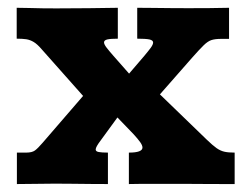

<svg xmlns="http://www.w3.org/2000/svg" viewBox="-20 -463 632 483"><path d="M22.5 0V-79.1H45.9Q60.5 -79.1 67.9 -84.5Q75.2 -89.8 87.4 -104L189 -221.7L85 -338.9Q73.7 -352.1 64.7 -357.4Q55.7 -362.8 45.9 -364.3Q36.1 -365.7 22 -365.7V-443.4Q35.2 -443.4 52.2 -442.9Q69.3 -442.4 87.9 -442.1Q106.4 -441.9 122.1 -441.9Q163.1 -441.9 204.3 -442.4Q245.6 -442.9 276.4 -443.4V-365.7Q258.3 -365.7 250 -363.8Q241.7 -361.8 241.7 -356.4Q241.7 -351.6 248 -343.3Q254.4 -335 265.1 -322.8L304.7 -277.8L343.3 -322.8Q353.5 -335 359.4 -343Q365.2 -351.1 365.2 -356Q365.2 -361.8 355.7 -363.8Q346.2 -365.7 325.2 -365.7V-443.4Q340.3 -443.4 363.5 -443.1Q386.7 -442.9 410.9 -442.6Q435.1 -442.4 453.1 -442.4Q483.4 -442.4 506.3 -442.6Q529.3 -442.9 556.2 -443.4V-365.2H536.1Q521.5 -365.2 512.2 -362.3Q502.9 -359.4 492.4 -349.1Q481.9 -338.9 462.9 -317.4L382.3 -225.6L500 -111.8Q515.1 -97.2 524.9 -90.3Q534.7 -83.5 544.7 -81.3Q554.7 -79.1 570.3 -79.1V0Q565.4 0 542.2 0Q519 0 491 -0.2Q462.9 -0.5 442.1 -0.5Q421.4 -0.5 421.4 -0.5Q404.3 -0.5 380.9 -0.5Q357.4 -0.5 336.4 -0.5Q315.4 -0.5 304.2 0V-79.1Q338.4 -79.1 338.4 -91.8Q338.4 -97.2 332.8 -105.2Q327.1 -113.3 315.9 -125.5L275.4 -167.5L233.4 -109.9Q227.1 -101.6 223.9 -95.9Q220.7 -90.3 220.7 -86.9Q220.7 -82 228.3 -80.6Q235.8 -79.1 251.5 -79.1V0Q233.4 0 209.2 -0.2Q185.1 -0.5 161.1 -0.7Q137.2 -1 118.2 -1Q91.8 -1 71.3 -0.5Q50.8 0 22.5 0Z"/></svg>

Font: Kameron
Style: Bold
Weight: 700
Designer: Vernon Adams
Foundry: Vernon Adams
Version: Version 1.100